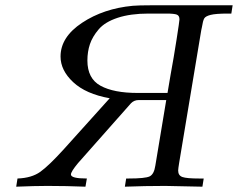

<svg xmlns="http://www.w3.org/2000/svg" viewBox="-20 -703 896 723"><path d="M41 0 45.9 -30.8Q99.1 -32.7 131.6 -55.9Q164.1 -79.1 221.2 -142.1L393.1 -333Q303.2 -349.1 255.6 -393.6Q208 -438 208 -490.2Q208 -563.5 289.1 -617.2Q370.1 -670.9 480 -681.2Q502.9 -683.1 548.8 -683.1H856L851.1 -651.9H838.9Q793 -651.9 773.4 -647Q753.9 -642.1 749 -633.5Q744.1 -625 740.2 -600.1Q739.3 -593.3 737.8 -588.9L654.8 -90.8Q650.9 -66.9 650.9 -61Q650.9 -42 667 -36.4Q683.1 -30.8 730 -30.8H747.1L742.2 0Q616.2 -2.9 602.1 -2.9Q525.9 -2.9 450.2 0L455.1 -30.8H463.9Q526.9 -30.8 543.5 -38.8Q560.1 -46.9 564.9 -79.1L606 -326.2H502Q484.9 -326.2 473.1 -314L273.9 -88.9Q247.1 -56.6 247.1 -45.9Q247.1 -30.8 307.1 -30.8L301.8 0Q230 -2.9 158.2 -2.9Q111.8 -2.9 41 0ZM309.1 -475.1Q309.1 -407.2 358.6 -380.1Q408.2 -353 498 -353H610.8L622.1 -419.9Q634.3 -485.8 645 -554.9Q655.8 -624 655.8 -629.9Q655.8 -644 646 -647.9Q636.2 -651.9 606 -651.9H539.1Q471.2 -651.9 423.1 -636Q375 -620.1 351.6 -592.5Q328.1 -564.9 318.6 -536.6Q309.1 -508.3 309.1 -475.1Z"/></svg>

Font: CMU Serif Extra
Style: RomanSlanted
Weight: 500
Italic angle: -9.46001°
Version: Version 0.7.0